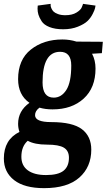

<svg xmlns="http://www.w3.org/2000/svg" viewBox="-21 -715 554 997"><path d="M318 -636Q354 -636 376.5 -650Q399 -664 404 -678L409 -691L410 -695L475 -686Q474 -681 472.5 -672.5Q471 -664 460.5 -643Q450 -622 433.5 -606Q417 -590 383.5 -576.5Q350 -563 307 -563Q265 -563 236 -574.5Q207 -586 195 -605Q183 -624 178.5 -639Q174 -654 174 -670L175 -686L242 -695V-691Q242 -689 242 -685Q242 -681 246 -671.5Q250 -662 257 -655Q264 -648 280 -642Q296 -636 318 -636ZM303 -510Q341 -510 376 -499L513 -498L508 -439L457 -436Q475 -402 475 -359Q475 -259 413.5 -203Q352 -147 252 -147Q214 -147 184 -156Q161 -139 161 -117Q161 -81 245 -81Q356 -81 404.5 -44Q453 -7 453 62Q453 152 391 207Q329 262 208 262Q106 262 52.5 220.5Q-1 179 -1 108Q-1 10 80 -30Q73 -51 73 -72Q73 -139 132 -181Q73 -222 73 -304Q73 -405 139 -457.5Q205 -510 303 -510ZM349 -375Q349 -446 291 -446Q200 -446 200 -287Q200 -208 258 -208Q298 -208 323.5 -248Q349 -288 349 -375ZM223 36Q159 36 123 16Q90 45 90 99Q90 145 123.5 169.5Q157 194 218 194Q281 194 309 171.5Q337 149 337 104Q337 68 311 52Q285 36 223 36Z"/></svg>

Font: Arsenal
Style: Bold Italic
Weight: 700
Italic angle: -9.10001°
Designer: Andrij Shevchenko
Foundry: Stairsfor
Version: Version 2.001;PS 002.001;hotconv 1.0.88;makeotf.lib2.5.64775